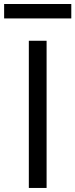

<svg xmlns="http://www.w3.org/2000/svg" viewBox="-78 -929 372 949"><path d="M152.3 -727.5V0H64.5V-727.5ZM274.4 -909.2V-837.9H-57.6V-909.2Z"/></svg>

Font: Inter Tight
Style: Regular
Weight: 400
Designer: Rasmus Andersson
Foundry: rsms
Version: Version 3.002